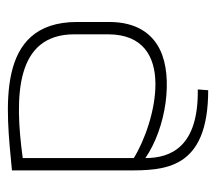

<svg xmlns="http://www.w3.org/2000/svg" viewBox="-51 -498 560 498"><g transform="rotate(90 229.0 -249.0)"><path d="M422 -298C422 -394 422 -509 214 -509L212 -482C360 -484 390 -413 390 -346C312 -400 180 -419 109 -384C68 -364 37 -324 37 -252V-169C37 45 263 15 422 0ZM390 -28C229 -6 69 -9 69 -162V-249C69 -432 300 -372 390 -316Z"/></g></svg>

Font: Advent Pro
Style: ExtraLight
Weight: 250
Designer: Andreas Kalpakidis
Foundry: Andreas Kalpakidis
Version: Version 2.002 2007